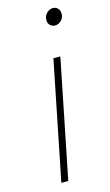

<svg xmlns="http://www.w3.org/2000/svg" viewBox="-107 -709 431 750"><g transform="rotate(-15 108.0 -334.0)"><path d="M44 0 140 -478H168L72 0ZM180 -600Q168 -600 160 -608Q152 -616 152 -628Q152 -646 163.5 -657Q175 -668 188 -668Q200 -668 208 -660Q216 -652 216 -638Q216 -622 205 -611Q194 -600 180 -600Z"/></g></svg>

Font: Source Sans Variable
Style: Italic
Weight: 200
Italic angle: -11°
Designer: Paul D. Hunt
Foundry: Adobe Systems Incorporated
Version: Version 3.006;hotconv 1.0.111;makeotfexe 2.5.65597